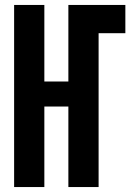

<svg xmlns="http://www.w3.org/2000/svg" viewBox="-20 -755 540 775"><path d="M37 0V-735H159V-426H256V-735H486V-621H378V0H256V-325H159V0Z"/></svg>

Font: Iosevka Curly Heavy
Style: Regular
Weight: 900
Monospace: yes
Designer: Belleve Invis
Foundry: Belleve Invis
Version: Version 22.1.2; ttfautohint (v1.8.4)